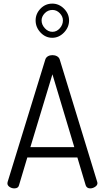

<svg xmlns="http://www.w3.org/2000/svg" viewBox="-20 -1042 580 1062"><path d="M21 -27.9Q21 -32.6 22 -35L231 -714Q235 -725 245.5 -731Q256 -737 270 -737Q284 -737 295 -731Q306 -725 310 -714L518 -34.9L519 -29Q519 -17.1 506 -8.6Q493 0 479 0Q460 0 454 -17L408 -171H131.1L85 -17Q81 0 59.1 0Q45 0 33 -8Q21 -16 21 -27.9ZM270 -631 148 -228H391ZM362 -928.6Q362 -891 333.9 -862Q305.8 -833 269 -833Q231.6 -833 204.3 -862Q177 -891 177 -929Q177 -966 203.9 -994Q230.8 -1022 269.4 -1022Q306 -1022 334 -994.1Q362 -966.1 362 -928.6ZM270 -987Q245 -987 227.5 -968.8Q210 -950.5 210 -929Q210 -905.5 228.1 -885.7Q246.2 -866 270 -866Q293.4 -866 310.7 -885.4Q328 -904.7 328 -929.3Q328 -951 310.7 -969Q293.4 -987 270 -987Z"/></svg>

Font: Dosis
Style: Regular
Weight: 400
Designer: Edgar Tolentino, Pablo Impallari, Igino Marini
Foundry: Edgar Tolentino, Pablo Impallari, Igino Marini
Version: Version 1.007;Glyphs 3.1.1 (3134)